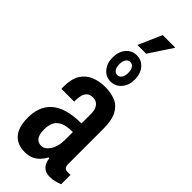

<svg xmlns="http://www.w3.org/2000/svg" viewBox="-310 -983 1026 1026"><g transform="rotate(45 203.5 -470.0)"><path d="M145 12Q117 12 95 3Q73 -6 57.5 -24Q42 -42 34.5 -69Q27 -96 27 -131Q27 -170 38.5 -202.5Q50 -235 76 -259.5Q102 -284 145.5 -297.5Q189 -311 252 -311V-382Q252 -404 246 -419.5Q240 -435 228 -444Q216 -453 199 -453Q175 -453 163 -442Q151 -431 146.5 -413.5Q142 -396 142 -374V-366H46Q45 -370 45 -374.5Q45 -379 45 -384Q45 -440 65.5 -474Q86 -508 122.5 -523.5Q159 -539 205 -539Q249 -539 283 -524.5Q317 -510 336 -474Q355 -438 355 -372V-108Q355 -92 361.5 -83.5Q368 -75 381 -75H405V-5Q390 2 371.5 6.5Q353 11 334 11Q311 11 295.5 2Q280 -7 272 -23Q264 -39 262 -58H256Q246 -39 231 -23Q216 -7 195 2.5Q174 12 145 12ZM184 -74Q197 -74 209 -82Q221 -90 231 -105Q241 -120 246.5 -141.5Q252 -163 252 -191V-246Q202 -246 176.5 -232.5Q151 -219 142 -197Q133 -175 133 -148Q133 -124 138.5 -107.5Q144 -91 155.5 -82.5Q167 -74 184 -74ZM203 -579Q167 -579 143.5 -607Q120 -635 120 -678Q120 -722 143.5 -750Q167 -778 204 -778Q241 -778 264.5 -750Q288 -722 288 -678Q288 -635 264 -607Q240 -579 203 -579ZM204 -629Q220 -629 229 -642.5Q238 -656 238 -679Q238 -702 229 -715Q220 -728 204 -728Q189 -728 180 -714.5Q171 -701 171 -678Q171 -656 180 -642.5Q189 -629 204 -629ZM167 -819 225 -952H318V-948L233 -819Z"/></g></svg>

Font: Archivo ExtraCondensed SemiBold
Style: Regular
Weight: 600
Width: 2
Designer: Hector Gatti
Foundry: Omnibus-Type
Version: Version 2.001